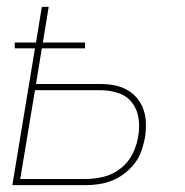

<svg xmlns="http://www.w3.org/2000/svg" viewBox="-20 -540 540 560"><path d="M16 0 82 -399H23V-416H85L102 -520H122L105 -416H228V-399H102L85 -295H272Q293 -295 312.5 -291.5Q332 -288 349.5 -278.5Q367 -269 379.5 -254Q392 -239 398.5 -220.5Q405 -202 405.5 -181Q406 -160 403 -139Q399 -119 392.5 -100Q386 -81 373 -64Q360 -47 343 -34Q326 -21 307.5 -13.5Q289 -6 269 -3Q249 0 230 0ZM39 -18H230Q256 -18 282.5 -24.5Q309 -31 331.5 -48.5Q354 -66 366.5 -91Q379 -116 383 -142Q388 -169 384 -195.5Q380 -222 364.5 -241.5Q349 -261 324 -269Q299 -277 272 -277H82Z"/></svg>

Font: Iosevka Thin Oblique
Style: Regular
Weight: 100
Italic angle: -9°
Monospace: yes
Designer: Belleve Invis
Foundry: Belleve Invis
Version: Version 32.5.0; ttfautohint (v1.8.4)